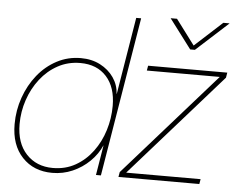

<svg xmlns="http://www.w3.org/2000/svg" viewBox="-52 -803 1075 873"><g transform="rotate(5 485.0 -366.0)"><path d="M216.8 7.8Q131.8 7.8 79.6 -47.6Q27.3 -103 27.3 -198.2Q27.3 -261.7 47.9 -320.1Q68.4 -378.4 105.2 -424.3Q142.1 -470.2 192.4 -496.8Q242.7 -523.4 301.8 -523.4Q351.6 -523.4 390.1 -503.4Q428.7 -483.4 451.9 -450Q475.1 -416.5 477.5 -375H478L536.1 -727.5H558.6L438.5 0H416L438.5 -136.7H438Q420.4 -96.2 386.7 -63.2Q353 -30.3 309.3 -11.2Q265.6 7.8 216.8 7.8ZM217.3 -14.6Q274.9 -14.6 320.6 -40.5Q366.2 -66.4 398.4 -109.9Q430.7 -153.3 447.5 -207.8Q464.4 -262.2 464.4 -319.3Q464.4 -404.3 420.9 -452.6Q377.4 -501 301.3 -501Q245.1 -501 199 -475.8Q152.8 -450.7 119.4 -407.7Q85.9 -364.7 67.9 -311Q49.8 -257.3 49.8 -200.7Q49.8 -113.8 96.2 -64.2Q142.6 -14.6 217.3 -14.6ZM518.6 0 522.5 -22.5 937.5 -492.7V-493.2H605L608.9 -515.6H970.2L966.3 -492.2L552.2 -22.9V-22.5H891.6L887.7 0ZM721.2 -739.7 807.1 -625 932.6 -739.7H960.9V-739.3L814.5 -606H793L692.4 -739.3V-739.7Z"/></g></svg>

Font: Inter Display Thin
Style: Italic
Weight: 100
Italic angle: -9.39999°
Designer: Rasmus Andersson
Foundry: rsms
Version: Version 4.000;git-a52131595